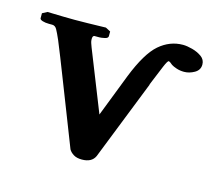

<svg xmlns="http://www.w3.org/2000/svg" viewBox="-74 -536 723 639"><g transform="rotate(15 288.0 -217.0)"><path d="M331 -296Q365 -382 401.5 -413.5Q438 -445 483 -445Q497 -445 515.5 -440Q534 -435 548 -425Q562 -415 562 -398Q562 -379 544.5 -369Q527 -359 509 -359Q495 -359 483 -363Q471 -367 465 -371Q455 -380 451 -380Q447 -380 437.5 -357.5Q428 -335 413 -298Q411 -292 409 -289H410Q383 -220 355.5 -151Q328 -82 301 -13Q290 11 256 11Q238 11 227 4Q216 -3 211 -12Q191 -64 167.5 -123.5Q144 -183 121 -242.5Q98 -302 77 -353Q67 -376 61 -386.5Q55 -397 45 -397H34Q21 -397 11.5 -400Q2 -403 2 -408V-425L19 -434Q19 -434 35.5 -433.5Q52 -433 74.5 -432.5Q97 -432 113 -432Q132 -432 157 -432.5Q182 -433 201 -433.5Q220 -434 220 -434L237 -425V-409Q237 -402 225.5 -399.5Q214 -397 208 -397H190Q184 -396 184 -385Q184 -378 186 -372Q188 -366 191 -358L274 -149Z"/></g></svg>

Font: Libertinus Serif SemiBold
Style: Regular
Weight: 600
Designer: Philipp H. Poll, Khaled Hosny
Foundry: Caleb Maclennan
Version: Version 7.051;RELEASE